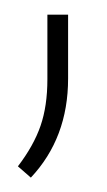

<svg xmlns="http://www.w3.org/2000/svg" viewBox="-20 -704 149 267"><path d="M4.9 -472.7Q26.9 -501.5 36.4 -529.1Q45.9 -556.6 45.9 -593.8V-683.6H74.7V-594.7Q74.7 -512.2 22.9 -457Z"/></svg>

Font: Heebo Thin
Style: Regular
Weight: 250
Designer: Oded Ezer
Foundry: Meir Sadan
Version: Version 2.001; ttfautohint (v1.5.14-ce02) -l 8 -r 50 -G 200 